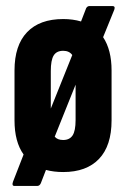

<svg xmlns="http://www.w3.org/2000/svg" viewBox="-20 -563 417 635"><path d="M28 52Q18 52 23 38L58 -52Q28 -94 28 -165V-330Q28 -413 69.5 -456.5Q111 -500 189 -500Q221 -500 248 -492L265 -536Q269 -543 276 -543H352Q362 -543 358 -531L321 -440Q349 -398 349 -330V-165Q349 -81 307.5 -37.5Q266 6 189 6Q158 6 132 -1L115 43Q111 52 103 52ZM148 -328V-204L219 -381Q209 -395 189 -395Q167 -395 157.5 -379.5Q148 -364 148 -328ZM189 -100Q210 -100 220 -115Q230 -130 230 -166V-283L161 -111Q170 -100 189 -100Z"/></svg>

Font: Sofia Sans Extra Condensed ExtraBold
Style: Regular
Weight: 800
Designer: Botio Nikoltchev, Ani Petrova
Foundry: lettersoup
Version: Version 4.101; ttfautohint (v1.8.4.7-5d5b)